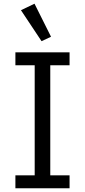

<svg xmlns="http://www.w3.org/2000/svg" viewBox="-20 -1015 458 1035"><path d="M255 -817 204 -793 93 -960 166 -995ZM355 0H63V-70H167V-663H63V-733H355V-663H251V-70H355Z"/></svg>

Font: IBM Plex Sans JP
Style: Regular
Weight: 400
Designer: Mike Abbink; Paul van der Laan; Pieter van Rosmalen; Wujin Sim; Yejin Wi; Jinhee Kim; Boomi Park; Yona Kim; Kichan Ma
Foundry: Sandoll Inc.
Version: Version 1.000